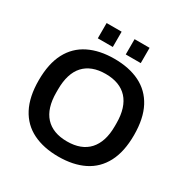

<svg xmlns="http://www.w3.org/2000/svg" viewBox="-195 -1032 1172 1208"><g transform="rotate(30 391.0 -428.0)"><path d="M391 12Q284 12 206 -26.5Q128 -65 86.5 -144Q45 -223 45 -343Q45 -464 86.5 -542.5Q128 -621 206 -659.5Q284 -698 391 -698Q499 -698 576.5 -659.5Q654 -621 695.5 -542.5Q737 -464 737 -343Q737 -223 695.5 -144Q654 -65 576.5 -26.5Q499 12 391 12ZM391 -98Q443 -98 482.5 -113Q522 -128 549 -157.5Q576 -187 590 -230.5Q604 -274 604 -331V-353Q604 -411 590 -455Q576 -499 549 -528.5Q522 -558 482.5 -573Q443 -588 391 -588Q339 -588 299.5 -573Q260 -558 233 -528.5Q206 -499 192.5 -455Q179 -411 179 -353V-331Q179 -274 192.5 -230.5Q206 -187 233 -157.5Q260 -128 299.5 -113Q339 -98 391 -98ZM235 -757V-868H344V-757ZM438 -757V-868H547V-757Z"/></g></svg>

Font: Archivo SemiBold SemiBold
Style: Regular
Weight: 600
Version: Version 2.001